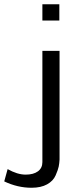

<svg xmlns="http://www.w3.org/2000/svg" viewBox="-96 -712 376 906"><path d="M-76 144 -60 86Q-14 112 25 112Q62 112 83 96.5Q104 81 104 53V-472H185V41Q184 59 181 74Q178 89 166.5 115.5Q155 142 126 158Q97 174 53 174Q-13 174 -76 144ZM104 -615V-692H184V-615Z"/></svg>

Font: Coval
Style: Light
Weight: 300
Foundry: Context Ltd
Version: Version 001.000